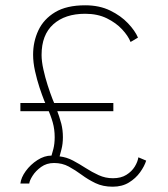

<svg xmlns="http://www.w3.org/2000/svg" viewBox="-20 -693 635 725"><path d="M157 -289.5Q155 -293 147 -313Q139 -333 129.2 -362.5Q119.5 -392 112.2 -424.8Q105 -457.5 105 -486.5Q105 -536 125 -578.5Q145 -621 188.2 -647Q231.5 -673 301.5 -673Q355.5 -673 396 -653.2Q436.5 -633.5 463.2 -605.2Q490 -577 501 -551L473 -534.5Q464 -557.5 441.2 -582Q418.5 -606.5 383.5 -623.8Q348.5 -641 301.5 -641Q225.5 -641 181.2 -601.2Q137 -561.5 137 -485.5Q137 -461.5 143.8 -431Q150.5 -400.5 160 -371Q169.5 -341.5 178.2 -319.2Q187 -297 190.5 -289.5Q205.5 -249.5 211.5 -225.8Q217.5 -202 217.5 -175Q217.5 -149.5 212 -128.8Q206.5 -108 205 -102.5Q231.5 -99.5 255.5 -86.8Q279.5 -74 303.5 -58.5Q327.5 -43 352.8 -31.5Q378 -20 406.5 -20Q437 -20 457.2 -32.8Q477.5 -45.5 488.8 -63.8Q500 -82 502.5 -99L532 -86.5Q525.5 -65.5 509 -42.5Q492.5 -19.5 466.8 -3.8Q441 12 405.5 12Q368.5 12 340.5 -1.5Q312.5 -15 288.5 -32.8Q264.5 -50.5 239.8 -64Q215 -77.5 184 -77.5Q156 -77.5 135.2 -62.5Q114.5 -47.5 103 -29.2Q91.5 -11 90.5 0H57Q59.5 -22.5 77.2 -47Q95 -71.5 121.2 -88.5Q147.5 -105.5 174.5 -105.5Q176.5 -111 181.5 -130.5Q186.5 -150 186.5 -175Q186.5 -204.5 179.2 -230.5Q172 -256.5 157 -289.5ZM57 -304H408V-273H57Z"/></svg>

Font: League Spartan Thin Thin
Style: Regular
Weight: 250
Version: Version 2.002